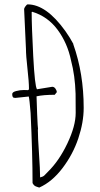

<svg xmlns="http://www.w3.org/2000/svg" viewBox="-20 -804 450 867"><path d="M97.2 -584 88.9 -763.2Q88.9 -767.1 95 -775.6Q101.1 -784.2 105 -784.2Q188.5 -784.2 274.9 -664.1Q295.4 -635.3 311 -606V-604Q357.9 -471.7 357.9 -316.9Q357.9 -251.5 333.7 -179.4Q309.6 -107.4 262.5 -45.2Q215.3 17.1 157.2 43Q152.8 41 145.5 39.1Q133.3 35.6 127.9 23.9H127Q127 -108.4 118.2 -293.9Q113.3 -355.5 109.9 -368.2L48.8 -361.8Q40.5 -361.8 37.8 -366Q35.2 -370.1 35.2 -379.2Q35.2 -388.2 52.7 -392.8Q70.3 -397.5 87.9 -397.5L106 -397L109.9 -398.9L110.8 -403.8Q110.8 -433.6 104 -493.7Q97.2 -553.7 97.2 -584ZM147 -400.9 215.8 -412.1Q224.1 -412.1 230 -404.3Q235.8 -396.5 236.8 -388.2L227.1 -376Q176.3 -376 145 -369.1Q145 -353.5 147.7 -289.8Q150.4 -226.1 151.9 -220.2L150.9 -219.2Q150.9 -183.6 156 -111.1Q161.1 -38.6 161.1 -2.9Q174.3 -5.9 180.2 -11.7Q186 -17.6 190.4 -22.2Q194.8 -26.9 196.8 -28.8Q247.1 -78.1 284.4 -156.7Q321.8 -235.4 321.8 -294.2Q321.8 -353 321.3 -380.9Q318.8 -462.9 300.8 -530.8Q284.7 -609.4 240 -669.7Q195.3 -730 125 -751L123 -749Q123 -686 130.1 -550.3Q137.2 -414.6 147 -400.9Z"/></svg>

Font: Amatic SC
Style: Regular
Weight: 400
Version: Version 1.004